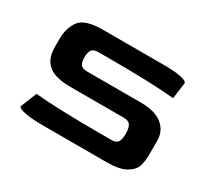

<svg xmlns="http://www.w3.org/2000/svg" viewBox="-97 -605 831 762"><g transform="rotate(30 319.0 -224.0)"><path d="M50 -21 80 -96Q180 -86 378 -86H428Q451 -86 458.5 -98Q466 -110 466 -136Q466 -161 458 -174Q450 -187 428 -187H182Q113 -187 81.5 -213Q50 -239 50 -293V-333Q50 -379 74 -413.5Q98 -448 182 -448H458Q512 -448 539 -442Q566 -436 568 -427L558 -352Q457 -362 260 -362H210Q187 -362 179.5 -350Q172 -338 172 -317Q172 -295 179.5 -284Q187 -273 210 -273H456Q521 -273 554.5 -246Q588 -219 588 -174V-115Q588 -81 581 -58Q574 -35 545 -17.5Q516 0 456 0H173Q113 0 83 -6Q53 -12 50 -21Z"/></g></svg>

Font: Gold
Style: Regular
Weight: 400
Designer: jaiki
Version: Version 1.000